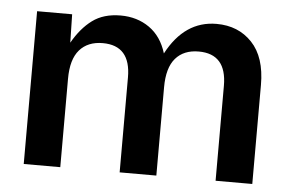

<svg xmlns="http://www.w3.org/2000/svg" viewBox="-42 -568 941 626"><g transform="rotate(5 428.0 -255.0)"><path d="M56.2 0V-500H170.9L172.9 -407.2Q200.2 -455.6 236.8 -482.7Q273.4 -509.8 329.1 -509.8Q383.3 -509.8 423.3 -481.7Q463.4 -453.6 480 -398.9Q538.6 -509.8 643.1 -509.8Q714.4 -509.8 759.3 -462.4Q804.2 -415 804.2 -324.2V0H684.1V-311Q684.1 -415 592.8 -415Q543.9 -415 517.1 -384Q490.2 -353 490.2 -289.1V0H370.1V-311Q370.1 -415 278.8 -415Q230 -415 202.9 -384Q175.8 -353 175.8 -289.1V0Z"/></g></svg>

Font: TASA Orbiter Deck SemiBold
Style: Regular
Weight: 600
Designer: Weizhong Zhang
Version: Version 1.000;Glyphs 3.1.2 (3151)